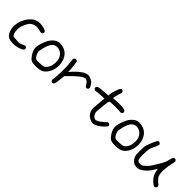

<svg xmlns="http://www.w3.org/2000/svg" viewBox="204 -1716 2801 2801"><g transform="rotate(45 1604.5 -316.0)"><path d="M152.8 -4.9Q120.6 -10.3 104 -21.5Q87.9 -32.7 65.4 -64.9Q60.5 -71.8 54.2 -88.4Q47.9 -105 43.5 -121.1Q35.2 -152.8 35.2 -186.5Q35.2 -189 35.2 -190.9Q35.2 -215.8 40 -241.7Q51.8 -305.7 87.4 -365.2Q93.8 -376 100.1 -385.7Q106.9 -395.5 109.4 -398.9Q136.7 -431.6 150.9 -443.8Q164.6 -456.1 184.6 -465.8Q229.5 -487.3 271.5 -489.7Q271.5 -489.7 282.7 -489.7Q320.3 -489.7 365.7 -475.6Q384.8 -469.7 396 -463.9Q407.2 -458 411.1 -452.1Q416.5 -443.8 416.5 -435.1Q416.5 -431.2 415.5 -427.2Q412.6 -414.1 400.4 -405.8Q390.1 -399.4 379.9 -400.9Q369.1 -401.9 320.8 -414.1Q304.2 -418.5 286.1 -418.5Q261.7 -418.5 235.8 -410.2Q190.4 -396 169.4 -366.7Q147.9 -336.4 135.7 -311Q123.5 -285.2 113.3 -247.6Q106 -223.1 106 -192.9Q106 -175.8 108.4 -157.2Q114.7 -105.5 132.8 -87.9Q141.6 -78.6 153.3 -76.7Q165.5 -74.2 212.9 -72.3Q240.7 -70.8 256.8 -70.8Q264.6 -70.8 269.5 -71.3Q284.7 -71.8 318.4 -88.9Q343.3 -101.6 352.1 -104Q361.3 -106.4 369.6 -102.5Q382.8 -96.7 388.2 -83.5Q394 -70.8 388.2 -58.6Q383.3 -47.4 356.9 -33.7Q331.1 -20.5 293.9 -9.8Q263.7 -1.5 226.6 0Q226.6 0 213.4 0Q183.1 0 152.8 -4.9Z M766.1 -83.5Q784.2 -90.8 803.2 -115.7Q822.8 -141.1 833 -169.9Q840.8 -191.9 843.3 -237.3Q843.8 -248 843.8 -257.3Q843.8 -288.1 838.9 -305.2Q826.7 -351.6 796.9 -380.9Q767.6 -410.2 725.6 -418Q711.9 -420.4 699.2 -420.4Q656.2 -420.4 627 -390.6Q588.4 -352.5 565.9 -258.3Q554.7 -212.4 553.2 -194.8Q552.7 -191.4 552.7 -188Q552.7 -173.8 557.6 -157.2Q562.5 -140.1 581.1 -106.4Q600.1 -72.8 639.2 -71.8Q642.1 -71.8 644.5 -71.8Q647.5 -71.8 650.4 -71.8Q661.6 -71.8 673.8 -72.3Q702.1 -73.2 729 -76.2Q756.3 -79.6 766.1 -83.5ZM606.4 -5.9Q571.3 -13.7 550.3 -40.5Q517.6 -75.7 499 -117.7Q481 -159.7 481 -199.2Q481 -227.1 498 -283.7Q515.6 -339.8 535.2 -376Q554.2 -410.6 578.6 -436Q603.5 -461.4 632.3 -475.6Q656.2 -487.3 666.5 -489.3Q670.9 -489.7 678.7 -489.7Q689.9 -489.7 710 -488.3Q781.2 -482.4 830.1 -441.9Q878.4 -400.9 898.9 -329.6Q910.2 -289.6 910.2 -248.5Q910.2 -226.1 906.7 -202.6Q896.5 -138.2 866.2 -89.4Q849.6 -63.5 827.6 -43.9Q806.2 -24.4 780.3 -14.2Q751.5 -3.4 696.8 -0.5Q683.1 0 670.9 0Q633.3 0 606.4 -5.9Z M1002 -4.9Q988.8 -12.7 986.8 -27.3Q986.3 -30.8 986.3 -36.1Q986.3 -52.7 991.2 -87.4Q994.1 -107.4 996.1 -134.8Q997.6 -162.1 998.5 -192.4Q999 -216.3 999 -240.7Q999 -273.4 998 -307.1Q996.6 -365.7 991.2 -403.8Q985.8 -442.9 985.8 -454.6Q985.8 -466.3 990.7 -474.1Q1000.5 -488.8 1018.1 -488.8Q1021 -488.8 1023.9 -488.8Q1045.4 -485.8 1051.3 -466.8Q1053.7 -459.5 1057.6 -429.7Q1061.5 -399.4 1064.9 -368.2Q1066.9 -347.2 1068.4 -329.1Q1069.8 -311.5 1069.8 -302.7Q1069.8 -293.9 1069.8 -275.9Q1081.1 -288.1 1102.5 -313Q1126.5 -340.3 1155.3 -367.2Q1184.6 -394 1197.3 -400.9Q1200.7 -402.8 1204.6 -405.8Q1208.5 -408.7 1210.9 -411.1Q1219.2 -421.4 1249 -435.5Q1279.3 -449.7 1296.4 -451.7Q1303.7 -452.6 1310.5 -452.6Q1320.3 -452.6 1330.1 -450.7Q1346.2 -447.3 1372.1 -436Q1396 -425.3 1413.6 -408.7Q1430.7 -391.6 1443.8 -366.2Q1455.1 -344.2 1457 -336.4Q1457.5 -333.5 1457.5 -330.6Q1457.5 -325.2 1455.1 -319.8Q1452.6 -314.5 1446.8 -308.6Q1440.9 -303.2 1435.5 -300.3Q1420.9 -293.9 1407.7 -302.7Q1394.5 -312 1382.3 -336.9Q1371.1 -359.4 1352.1 -374Q1333 -388.7 1314.5 -388.7Q1305.7 -388.7 1277.8 -374.5Q1249.5 -360.8 1244.1 -353.5Q1243.2 -352.1 1233.9 -344.7Q1225.1 -337.4 1213.4 -328.6Q1201.7 -319.8 1176.8 -296.4Q1151.9 -273.4 1127.9 -249.5Q1109.4 -230 1071.3 -191.4Q1069.8 -178.7 1067.9 -153.3Q1062 -81.5 1056.2 -50.8Q1050.3 -20.5 1041 -11.2Q1031.7 -2 1022.5 -0.5Q1020.5 0 1018.6 0Q1010.7 0 1002 -4.9Z M1823.2 -2.9Q1781.7 -17.1 1758.8 -35.2Q1735.4 -53.2 1719.2 -84Q1702.6 -115.2 1700.2 -141.6Q1699.7 -148.4 1699.7 -157.7Q1699.7 -183.6 1704.6 -228Q1708 -256.3 1710.9 -288.1Q1714.4 -320.3 1715.3 -336.9Q1715.8 -350.1 1717.8 -377Q1696.8 -376 1655.3 -373.5Q1629.4 -372.1 1603.5 -369.6Q1577.1 -367.2 1565.9 -365.2Q1548.8 -361.8 1541.5 -362.3Q1533.7 -362.8 1526.4 -368.2Q1509.8 -378.4 1509.8 -394.5Q1509.8 -397.5 1510.3 -400.4Q1513.2 -420.4 1536.1 -429.7Q1543 -432.6 1573.7 -436.5Q1604 -440.4 1640.1 -442.9Q1668.9 -445.3 1727.5 -449.2Q1728 -460 1730 -481Q1731 -494.1 1737.3 -520.5Q1743.7 -546.9 1752 -570.8Q1771.5 -630.4 1789.1 -646Q1795.9 -652.3 1803.7 -652.3Q1804.2 -652.3 1804.7 -652.3Q1816.4 -652.3 1829.1 -639.2Q1840.3 -628.4 1839.8 -619.1Q1839.4 -609.4 1826.2 -574.2Q1818.4 -551.8 1808.6 -512.2Q1801.3 -481 1801.3 -472.7Q1801.3 -470.7 1801.8 -470.2Q1802.2 -469.2 1819.3 -470.2Q1836.4 -471.2 1859.4 -473.1Q1890.6 -476.1 1925.3 -476.1Q1940.9 -476.1 1956.5 -475.6Q2008.8 -473.6 2029.8 -467.3Q2053.7 -460 2059.1 -438.5Q2060.1 -433.6 2060.1 -429.7Q2060.1 -414.6 2044.9 -404.3Q2037.6 -399.9 2025.4 -399.4Q2023.9 -399.4 2021.5 -399.4Q2008.8 -399.4 1981.9 -401.9Q1955.6 -404.3 1919.4 -404.3Q1907.2 -404.3 1894.5 -403.8Q1841.8 -403.3 1812.5 -398.9Q1801.8 -397 1798.3 -392.6Q1794.9 -387.7 1791 -369.6Q1787.1 -350.6 1781.2 -295.4Q1775.4 -239.7 1771 -178.2Q1770 -166.5 1770 -157.7Q1770 -148.9 1771 -143.1Q1772.5 -131.8 1780.3 -114.7Q1790 -93.3 1809.6 -78.6Q1829.1 -63.5 1847.7 -63.5Q1856.4 -63.5 1884.3 -77.6Q1912.6 -91.8 1918 -98.6Q1918.9 -100.1 1925.8 -105.5Q1932.6 -110.8 1940.9 -117.2Q1949.7 -123.5 1960.9 -133.8Q1972.7 -144 1980.5 -151.9Q1988.3 -159.7 1997.1 -165.5Q2005.9 -171.4 2010.3 -171.4Q2020.5 -171.4 2033.2 -158.2Q2045.9 -145.5 2045.9 -135.3Q2045.9 -130.9 2024.9 -106.4Q2003.4 -81.5 1971.2 -55.7Q1954.1 -41.5 1934.6 -29.3Q1915.5 -17.1 1896 -9.3Q1877 -2 1858.4 0.5Q1853 1 1848.1 1Q1835.4 1 1823.2 -2.9Z M2403.3 -83.5Q2421.4 -90.8 2440.4 -115.7Q2460 -141.1 2470.2 -169.9Q2478 -191.9 2480.5 -237.3Q2481 -248 2481 -257.3Q2481 -288.1 2476.1 -305.2Q2463.9 -351.6 2434.1 -380.9Q2404.8 -410.2 2362.8 -418Q2349.1 -420.4 2336.4 -420.4Q2293.5 -420.4 2264.2 -390.6Q2225.6 -352.5 2203.1 -258.3Q2191.9 -212.4 2190.4 -194.8Q2189.9 -191.4 2189.9 -188Q2189.9 -173.8 2194.8 -157.2Q2199.7 -140.1 2218.3 -106.4Q2237.3 -72.8 2276.4 -71.8Q2279.3 -71.8 2281.7 -71.8Q2284.7 -71.8 2287.6 -71.8Q2298.8 -71.8 2311 -72.3Q2339.4 -73.2 2366.2 -76.2Q2393.6 -79.6 2403.3 -83.5ZM2243.7 -5.9Q2208.5 -13.7 2187.5 -40.5Q2154.8 -75.7 2136.2 -117.7Q2118.2 -159.7 2118.2 -199.2Q2118.2 -227.1 2135.3 -283.7Q2152.8 -339.8 2172.4 -376Q2191.4 -410.6 2215.8 -436Q2240.7 -461.4 2269.5 -475.6Q2293.5 -487.3 2303.7 -489.3Q2308.1 -489.7 2315.9 -489.7Q2327.1 -489.7 2347.2 -488.3Q2418.5 -482.4 2467.3 -441.9Q2515.6 -400.9 2536.1 -329.6Q2547.4 -289.6 2547.4 -248.5Q2547.4 -226.1 2543.9 -202.6Q2533.7 -138.2 2503.4 -89.4Q2486.8 -63.5 2464.8 -43.9Q2443.4 -24.4 2417.5 -14.2Q2388.7 -3.4 2334 -0.5Q2320.3 0 2308.1 0Q2270.5 0 2243.7 -5.9Z M3101.6 -2.9Q3062 -32.7 3036.6 -72.3Q3010.7 -111.3 3003.4 -154.3Q2996.6 -194.8 2993.2 -198.2Q2990.2 -201.7 2979.5 -181.2Q2960.4 -145 2939.9 -117.7Q2919.4 -90.3 2891.1 -63Q2831.1 -5.9 2781.7 -0.5Q2769.5 1 2758.3 1Q2724.6 1 2701.2 -11.2Q2680.7 -22 2662.6 -43.9Q2644 -65.9 2633.8 -92.3Q2626 -111.8 2624.5 -130.4Q2623 -145.5 2623 -186Q2623 -186 2623 -209Q2623.5 -266.6 2625.5 -287.6Q2627.4 -308.6 2634.8 -329.6Q2645 -357.4 2649.4 -365.2Q2654.3 -373.5 2657.2 -387.2Q2658.7 -393.6 2666 -410.2Q2673.3 -427.2 2681.6 -444.8Q2699.2 -481.4 2711.9 -491.2Q2717.8 -496.1 2725.1 -496.1Q2725.6 -496.1 2726.1 -496.1Q2732.9 -496.1 2741.2 -491.7Q2760.3 -481 2760.3 -464.8Q2760.3 -449.2 2742.7 -412.1Q2720.2 -365.2 2715.3 -354Q2710.4 -342.8 2704.6 -323.2Q2702.1 -315.9 2700.2 -301.8Q2698.2 -287.6 2696.8 -270Q2694.3 -236.8 2693.4 -198.2Q2693.4 -191.9 2693.4 -185.5Q2693.4 -155.3 2695.3 -134.8Q2697.8 -111.8 2701.2 -102.1Q2704.1 -92.3 2712.9 -84Q2722.2 -74.7 2730 -72.3Q2738.3 -70.3 2762.2 -70.3Q2793 -70.8 2803.2 -78.1Q2814 -85.4 2837.9 -107.4Q2855 -122.6 2870.1 -139.2Q2885.7 -156.2 2891.1 -165Q2896 -173.3 2905.8 -189Q2915 -204.1 2923.3 -217.3Q2937.5 -239.7 2949.7 -259.3Q2961.4 -278.3 2971.2 -294.9Q2984.4 -316.9 2999 -350.1Q3013.2 -382.8 3015.1 -394.5Q3019.5 -424.3 3028.8 -449.2Q3038.1 -473.6 3047.4 -480Q3059.1 -487.8 3072.3 -484.4Q3085.4 -481.4 3093.3 -468.8Q3099.1 -460 3099.1 -451.7Q3098.6 -443.4 3091.3 -414.1Q3069.3 -325.2 3066.9 -244.1Q3066.4 -234.9 3066.4 -226.1Q3066.4 -159.7 3083 -127.9Q3090.3 -113.3 3116.7 -85Q3143.1 -57.1 3152.3 -54.2Q3160.2 -51.8 3168.9 -37.6Q3177.2 -23.4 3177.2 -13.2Q3177.2 -4.9 3164.6 7.8Q3151.4 20 3142.1 20Q3138.2 20 3126.5 13.2Q3114.3 6.3 3101.6 -2.9Z"/></g></svg>

Font: Casuwalt
Style: Regular
Weight: 400
Designer: Walter E Stewart
Version: 0.1